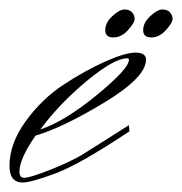

<svg xmlns="http://www.w3.org/2000/svg" viewBox="-20 -383 384 405"><path d="M299 -304Q282 -304 282 -319.5Q282 -335 297 -349Q312 -363 322.5 -363Q333 -363 338.5 -357Q344 -351 344 -343Q344 -335 330 -319.5Q316 -304 299 -304ZM219 -304Q202 -304 202 -319.5Q202 -335 217 -349Q232 -363 242.5 -363Q253 -363 258.5 -357Q264 -351 264 -343Q264 -335 250 -319.5Q236 -304 219 -304ZM252 -257Q252 -260 248 -260Q221 -260 164 -213Q107 -166 65 -110Q115 -126 183.5 -182Q252 -238 252 -257ZM21 -21Q21 -8 31 -8Q43 -8 85 -24.5Q127 -41 154 -57L252 -119L253 -106Q148 -36 96.5 -17Q45 2 28 2Q0 2 0 -33Q0 -80 34 -127Q68 -174 113.5 -204Q159 -234 201.5 -253Q244 -272 266 -272Q288 -272 288 -257Q288 -220 200.5 -167Q113 -114 55 -97Q21 -48 21 -21Z"/></svg>

Font: Herr Von Muellerhoff
Style: Regular
Weight: 400
Version: Version 1.000